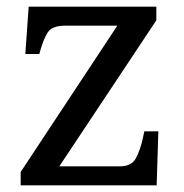

<svg xmlns="http://www.w3.org/2000/svg" viewBox="-20 -556 551 576"><path d="M42 0V-40L332 -479H176Q136 -479 123 -458.5Q110 -438 99 -398L98 -394H56L66 -536H449V-495L158 -57H340Q375 -57 388 -82Q401 -107 408 -139L413 -162H455L450 0Z"/></svg>

Font: Noto Serif Georgian
Style: Regular
Weight: 400
Designer: Monotype Design Team, Akaki Razmadze
Foundry: Google LLC
Version: Version 2.002